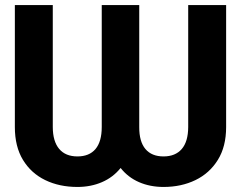

<svg xmlns="http://www.w3.org/2000/svg" viewBox="-20 -739 965 769"><path d="M39.5 -230.1V-718.8H191.4V-230.1Q191.6 -172.7 217 -142.6Q242.4 -112.5 290 -112.5Q337.6 -112.5 362.5 -142.1Q387.5 -171.8 387.5 -230.1V-718.8H537.7V-230.1Q537.4 -171.8 562.5 -142.1Q587.5 -112.5 635 -112.5Q682.2 -112.5 707.9 -142.1Q733.5 -171.8 733.8 -230.1V-718.8H885.7V-230.1Q885.7 -152.1 852.6 -98.7Q819.5 -45.2 762.8 -17.7Q706.1 9.8 635 9.8Q581.1 9.8 537 -9.4Q492.9 -28.5 463.1 -66.2Q432.7 -28.5 388.2 -9.4Q343.8 9.8 290 9.8Q217.8 9.8 161.1 -17.7Q104.4 -45.2 71.9 -98.7Q39.5 -152.1 39.5 -230.1Z"/></svg>

Font: Inter Display V
Style: Regular
Weight: 400
Designer: Rasmus Andersson
Foundry: rsms
Version: Version 3.015;git-src